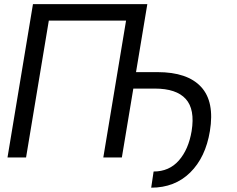

<svg xmlns="http://www.w3.org/2000/svg" viewBox="-20 -747 1125 911"><path d="M679 -727.3 625.4 -404.8H727.3Q869.3 -404.8 934.1 -334.7Q998.9 -264.6 975.9 -125Q955.3 0 882.3 71.7Q809.3 143.5 697.4 143.5L708.8 66.8Q782.7 66.8 828.7 14.4Q874.6 -38 889.2 -125Q905.9 -228.3 861.3 -277.5Q816.8 -326.7 714.5 -326.7H612.6L558.2 0H470.2L578.1 -649.1H211.6L103.7 0H15.6L136.4 -727.3Z"/></svg>

Font: Karasuma Gothic
Style: Italic
Weight: 400
Italic angle: -9.39999°
Designer: Rasmus Andersson / Ryoko Nishizuka
Foundry: Genbu
Version: Version 1.00